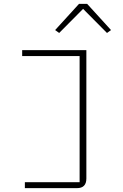

<svg xmlns="http://www.w3.org/2000/svg" viewBox="-20 -776 640 996"><path d="M109 169H393V-485H95V-516H428V150Q428 200 379 200H109ZM432 -756 556 -620 535 -605 411 -730 287 -605 266 -620 390 -756Z"/></svg>

Font: IBM Plex Mono ExtraLight
Style: Regular
Weight: 200
Monospace: yes
Designer: Mike Abbink, Paul van der Laan, Pieter van Rosmalen
Foundry: Bold Monday
Version: Version 2.3